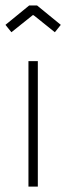

<svg xmlns="http://www.w3.org/2000/svg" viewBox="-51 -690 245 710"><path d="M54.2 -463.9H88.9V0H54.2ZM57.1 -669.9H85.9L173.8 -598.1L151.9 -570.8L73.2 -633.8H69.8L-8.8 -570.8L-30.8 -598.1Z"/></svg>

Font: RawengulkSans
Style: Regular
Weight: 500
Designer: gluk (gluksza@wp.pl)
Foundry: gluk (gluksza@wp.pl)
Version: Version 0.94